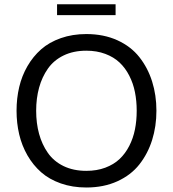

<svg xmlns="http://www.w3.org/2000/svg" viewBox="-20 -855 796 884"><path d="M242.7 -785.2V-835.4H512.2V-785.2ZM377.4 8.3Q313.5 8.3 260 -10.5Q206.5 -29.3 169.4 -62Q132.3 -94.7 106.4 -139.6Q80.6 -184.6 68.4 -236.3Q56.2 -288.1 56.2 -345.2Q56.2 -402.3 68.4 -454.1Q80.6 -505.9 106.4 -550.5Q132.3 -595.2 169.4 -627.9Q206.5 -660.6 260 -679.4Q313.5 -698.2 377.4 -698.2Q457.5 -698.2 520.3 -669.7Q583 -641.1 621.8 -591.8Q660.6 -542.5 680.4 -479.7Q700.2 -417 700.2 -345.2Q700.2 -273.4 680.4 -210.4Q660.6 -147.5 621.8 -98.1Q583 -48.8 520.3 -20.3Q457.5 8.3 377.4 8.3ZM377.4 -68.4Q425.8 -68.4 464.8 -83Q503.9 -97.7 530.5 -122.8Q557.1 -147.9 575.2 -183.3Q593.3 -218.8 601.3 -259Q609.4 -299.3 609.4 -345.2Q609.4 -390.6 601.3 -430.9Q593.3 -471.2 575.2 -506.6Q557.1 -542 530.5 -567.1Q503.9 -592.3 464.8 -606.9Q425.8 -621.6 377.4 -621.6Q317.9 -621.6 272.7 -599.6Q227.5 -577.6 200.4 -538.8Q173.3 -500 159.9 -451.2Q146.5 -402.3 146.5 -345.2Q146.5 -287.6 159.9 -238.8Q173.3 -189.9 200.4 -151.1Q227.5 -112.3 272.7 -90.3Q317.9 -68.4 377.4 -68.4Z"/></svg>

Font: HK Grotesk Medium Legacy
Style: Regular
Weight: 500
Designer: Alfredo Marco Pradil
Foundry: Hanken Design Co.
Version: Version 2.022;PS 002.022;hotconv 1.0.88;makeotf.lib2.5.64775